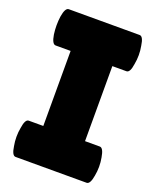

<svg xmlns="http://www.w3.org/2000/svg" viewBox="-132 -778 694 856"><g transform="rotate(20 214.5 -350.0)"><path d="M116 -172V-528H45Q28 -528 21 -571Q18 -592 18 -614Q18 -636 21 -657Q28 -700 45 -700H381Q398 -700 404 -657Q408 -636 408 -614Q408 -592 404 -571Q398 -528 381 -528H314V-172H384Q401 -172 408 -129Q412 -108 412 -86Q412 -64 408 -43Q401 0 384 0H47Q30 0 24 -43Q20 -64 20 -86Q20 -108 24 -129Q30 -172 47 -172Z"/></g></svg>

Font: Lilita One Rus
Style: Regular
Weight: 400
Designer: Juan Montoreano
Foundry: Juan Montoreano
Version: Version 1.002